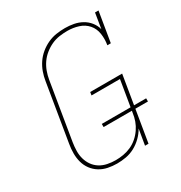

<svg xmlns="http://www.w3.org/2000/svg" viewBox="-175 -870 950 1005"><g transform="rotate(-30 300.0 -367.5)"><path d="M244 8Q216 8 189 2.5Q162 -3 139.5 -17Q117 -31 101.5 -52Q86 -73 79 -98.5Q72 -124 72 -152Q72 -180 77 -208L134 -553Q138 -579 147 -604.5Q156 -630 171.5 -653Q187 -676 209 -694Q231 -712 256 -723.5Q281 -735 307.5 -739Q334 -743 360 -743Q387 -743 413 -738Q439 -733 461.5 -720.5Q484 -708 500 -688Q516 -668 523 -643L538 -735H559L529 -554H508Q514 -588 509 -622Q504 -656 483 -680Q462 -704 430 -714Q398 -724 364 -724Q340 -724 315.5 -720.5Q291 -717 268 -706.5Q245 -696 224.5 -679.5Q204 -663 189.5 -642Q175 -621 166.5 -597.5Q158 -574 154 -550L97 -205Q93 -180 92.5 -155Q92 -130 98.5 -107Q105 -84 118.5 -65Q132 -46 152 -33.5Q172 -21 196.5 -16Q221 -11 246 -11Q246 -11 246 -11Q246 -11 246 -11Q269 -11 292.5 -15Q316 -19 338.5 -29Q361 -39 380 -55.5Q399 -72 413 -92.5Q427 -113 435 -135.5Q443 -158 446 -182L448 -193H277V-212H451L477 -368H305L308 -387H501L472 -212H545V-193H469L437 0H416L432 -95Q418 -70 397 -49.5Q376 -29 351 -15.5Q326 -2 298.5 3Q271 8 244 8Z"/></g></svg>

Font: Iosevka Slab ThExObl
Style: Regular
Weight: 100
Width: 7
Italic angle: -9°
Monospace: yes
Designer: Belleve Invis
Foundry: Belleve Invis
Version: Version 11.1.1; ttfautohint (v1.8.3)